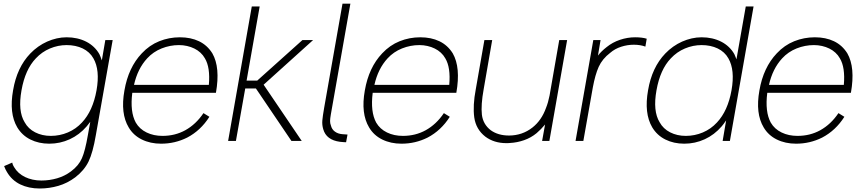

<svg xmlns="http://www.w3.org/2000/svg" viewBox="-20 -786 4800 1071"><path d="M608.5 -562.5 514.5 -31.5Q498 65.5 474 115Q449.5 165 400 203Q356 236 305.2 250.8Q254.5 265.5 202 265.5Q140 265.5 92.8 242.5Q45.5 219.5 18.5 173Q10.5 160.5 3 140.5L48 121Q51 135 58.5 146Q69 164 84.5 178Q100 192 119.8 201.5Q139.5 211 162.5 216Q185.5 221 210.5 221Q256 221 298.8 208.5Q341.5 196 376 170Q419 138 437 96.5Q455 55.5 470 -31.5L483.5 -106.5L463.5 -81Q423 -34 369 -9.2Q315 15.5 255 15.5Q196 15.5 149.5 -7.8Q103 -31 76 -76Q30 -154.5 53 -282.5Q74.5 -410 149 -487.5Q169 -508.5 193 -525.5Q217 -542.5 243 -554Q269 -565.5 296.5 -571.8Q324 -578 352 -578Q382 -578 409.8 -571.8Q437.5 -565.5 461 -553.5Q484.5 -541.5 503.2 -523.8Q522 -506 534.5 -483.5Q541 -470 548 -449L567.5 -562.5ZM518.5 -282.5Q538.5 -395.5 501 -460.5Q491 -478.5 475.8 -492.5Q460.5 -506.5 441.2 -515.8Q422 -525 399.2 -529.8Q376.5 -534.5 352 -534.5Q303.5 -534.5 258.5 -515.5Q213.5 -496.5 180 -460.5Q120.5 -398.5 100 -282.5Q79 -166.5 117.5 -104Q137.5 -67.5 176.2 -47.8Q215 -28 263.5 -28Q313 -28 358.5 -47.2Q404 -66.5 437.5 -103Q498 -167.5 518.5 -282.5Z M1115 -155 1148 -134.5Q1099.5 -58 1024 -18.5Q956 15.5 878.5 15.5Q818.5 15.5 771.2 -7.8Q724 -31 698 -75Q651 -153 674 -281Q696 -409.5 771 -488.5Q813.5 -534 868.2 -556Q923 -578 983.5 -578Q1044 -578 1090 -556Q1136 -534 1164.5 -488.5Q1209.5 -410 1184.5 -268.5H718Q704.5 -162.5 737.5 -102Q758.5 -66 797.8 -47Q837 -28 886.5 -28Q956.5 -28 1013.5 -59.5Q1073 -92.5 1115 -155ZM727.5 -312.5H1145Q1153.5 -410 1123 -460.5Q1113 -478.5 1098 -492.2Q1083 -506 1064.2 -515.2Q1045.5 -524.5 1023.5 -529.5Q1001.5 -534.5 978.5 -534.5Q928.5 -534.5 881.5 -515.8Q834.5 -497 801 -460.5Q747.5 -402.5 727.5 -312.5Z M1296 0H1252.5L1384.5 -750H1428.5L1355.5 -336.5H1415L1667 -562.5H1726.5L1450.5 -313.5L1663 0H1605.5L1407.5 -292.5H1348Z M1910.5 7.5Q1905 7.5 1896.5 6.8Q1888 6 1876.5 5Q1800 -5 1783 -65.5Q1779.5 -77.5 1778.2 -89.5Q1777 -101.5 1778 -114Q1780 -138 1788.5 -186.5L1890.5 -765.5H1934.5L1825.5 -148Q1821.5 -125 1821.2 -111.5Q1821 -98 1826 -85.5Q1831 -64.5 1848 -52Q1865 -39.5 1889.5 -37.5L1918.5 -35.5Z M2456 -155 2489 -134.5Q2440.5 -58 2365 -18.5Q2297 15.5 2219.5 15.5Q2159.5 15.5 2112.2 -7.8Q2065 -31 2039 -75Q1992 -153 2015 -281Q2037 -409.5 2112 -488.5Q2154.5 -534 2209.2 -556Q2264 -578 2324.5 -578Q2385 -578 2431 -556Q2477 -534 2505.5 -488.5Q2550.5 -410 2525.5 -268.5H2059Q2045.5 -162.5 2078.5 -102Q2099.5 -66 2138.8 -47Q2178 -28 2227.5 -28Q2297.5 -28 2354.5 -59.5Q2414 -92.5 2456 -155ZM2068.5 -312.5H2486Q2494.5 -410 2464 -460.5Q2454 -478.5 2439 -492.2Q2424 -506 2405.2 -515.2Q2386.5 -524.5 2364.5 -529.5Q2342.5 -534.5 2319.5 -534.5Q2269.5 -534.5 2222.5 -515.8Q2175.5 -497 2142 -460.5Q2088.5 -402.5 2068.5 -312.5Z M3143.5 -562.5 3044.5 0H3004L3020.5 -91.5Q2999.5 -66 2973.5 -43.5Q2942 -17.5 2903.2 -4Q2864.5 9.5 2825.5 11.5Q2822 12 2817 12.2Q2812 12.5 2805 12.5Q2735.5 12.5 2687 -24Q2635 -64.5 2625.5 -131Q2616.5 -197 2634 -288.5L2682 -562.5H2725.5L2678 -288.5Q2662 -200 2668 -146.5Q2674.5 -92.5 2717.5 -59.5Q2758.5 -30 2819.5 -30Q2855.5 -30 2888.8 -41.2Q2922 -52.5 2950.5 -75Q3001 -115 3025.5 -183.5Q3038 -214.5 3045.5 -253L3099.5 -562.5Z M3587.5 -570 3580 -526Q3552 -536.5 3515.5 -536.5Q3479.5 -536.5 3444.8 -525.2Q3410 -514 3384 -491.5Q3340 -458 3319.5 -413Q3309.5 -390.5 3301.5 -362.2Q3293.5 -334 3287 -299L3234 0H3190.5L3289.5 -562.5H3330L3315.5 -476Q3333.5 -499.5 3363.5 -523Q3396.5 -550 3438.5 -564Q3480.5 -578 3522.5 -578Q3562 -578 3587.5 -570Z M4183.5 -750 4051.5 0H4011L4030.5 -114.5Q4022.5 -103 4016.5 -94.8Q4010.5 -86.5 4005.5 -81Q3965 -34 3911 -9.2Q3857 15.5 3797 15.5Q3738 15.5 3691.5 -7.8Q3645 -31 3618 -76Q3572 -154.5 3595 -282.5Q3616.5 -410 3691 -487.5Q3711 -508.5 3735 -525.5Q3759 -542.5 3785 -554Q3811 -565.5 3838.5 -571.8Q3866 -578 3894 -578Q3924 -578 3951.8 -571.8Q3979.5 -565.5 4003 -553.5Q4026.5 -541.5 4045.2 -523.8Q4064 -506 4076.5 -483.5Q4080 -475.5 4082.8 -468.5Q4085.5 -461.5 4088 -455L4140 -750ZM4060.5 -282.5Q4080.5 -395.5 4043 -460.5Q4033 -478.5 4017.8 -492.5Q4002.5 -506.5 3983.2 -515.8Q3964 -525 3941.2 -529.8Q3918.5 -534.5 3894 -534.5Q3845.5 -534.5 3800.5 -515.5Q3755.5 -496.5 3722 -460.5Q3662.5 -398.5 3642 -282.5Q3621 -166.5 3659.5 -104Q3679.5 -67.5 3718.2 -47.8Q3757 -28 3805.5 -28Q3855 -28 3900.5 -47.2Q3946 -66.5 3979.5 -103Q4040 -167.5 4060.5 -282.5Z M4657 -155 4690 -134.5Q4641.5 -58 4566 -18.5Q4498 15.5 4420.5 15.5Q4360.5 15.5 4313.2 -7.8Q4266 -31 4240 -75Q4193 -153 4216 -281Q4238 -409.5 4313 -488.5Q4355.5 -534 4410.2 -556Q4465 -578 4525.5 -578Q4586 -578 4632 -556Q4678 -534 4706.5 -488.5Q4751.5 -410 4726.5 -268.5H4260Q4246.5 -162.5 4279.5 -102Q4300.5 -66 4339.8 -47Q4379 -28 4428.5 -28Q4498.5 -28 4555.5 -59.5Q4615 -92.5 4657 -155ZM4269.5 -312.5H4687Q4695.5 -410 4665 -460.5Q4655 -478.5 4640 -492.2Q4625 -506 4606.2 -515.2Q4587.5 -524.5 4565.5 -529.5Q4543.5 -534.5 4520.5 -534.5Q4470.5 -534.5 4423.5 -515.8Q4376.5 -497 4343 -460.5Q4289.5 -402.5 4269.5 -312.5Z"/></svg>

Font: Russisch Sans ExtraLight
Style: Italic
Weight: 200
Width: 4
Italic angle: -10°
Designer: Michael Sharanda (font) & Cristiano Sobral (main changes)
Foundry: Michael Sharanda
Version: Version 2.00;September 8, 2020;FontCreator 13.0.0.2681 64-bi